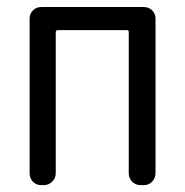

<svg xmlns="http://www.w3.org/2000/svg" viewBox="-20 -540 540 560"><path d="M100.6 0Q85.9 0 76.2 -9.8Q66.4 -19.5 66.4 -35.2V-485.4Q66.4 -500 76.2 -509.8Q85.9 -519.5 100.6 -519.5H399.4Q414.1 -519.5 423.8 -509.8Q433.6 -500 433.6 -485.4V-35.2Q433.6 -20.5 423.8 -10.3Q414.1 0 399.4 0H390.6Q376 0 365.7 -9.8Q355.5 -19.5 355.5 -35.2V-447.3Q355.5 -452.1 349.6 -452.1H148.4Q143.6 -452.1 142.6 -447.3V-35.2Q142.6 -20.5 132.3 -10.3Q122.1 0 107.4 0Z"/></svg>

Font: Rounded-L Mgen+ 2m regular
Style: Regular
Weight: 400
Designer: [Source Han Sans]
Ryoko NISHIZUKA  (kana & ideographs); Paul D. Hunt (Latin, Greek & Cyrillic); Wenlong ZHANG  (bopomofo
Version: Version 1.059.20150602